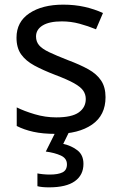

<svg xmlns="http://www.w3.org/2000/svg" viewBox="-20 -566 519 826"><path d="M434 -148Q434 -70 376 -30Q318 10 220 10Q164 10 123.5 1Q83 -8 52 -24V-104Q84 -88 129.5 -74.5Q175 -61 222 -61Q289 -61 319 -82.5Q349 -104 349 -140Q349 -160 338 -176Q327 -192 298.5 -208Q270 -224 217 -244Q165 -264 128 -284Q91 -304 71 -332Q51 -360 51 -404Q51 -472 106.5 -509Q162 -546 252 -546Q301 -546 343.5 -536.5Q386 -527 423 -510L393 -440Q359 -454 322 -464Q285 -474 246 -474Q192 -474 163.5 -456.5Q135 -439 135 -409Q135 -387 148 -371.5Q161 -356 191.5 -341.5Q222 -327 273 -307Q324 -288 360 -268Q396 -248 415 -219.5Q434 -191 434 -148ZM339 139Q339 187 302 213.5Q265 240 191 240Q159 240 141 235V180Q150 182 165 183.5Q180 185 194 185Q230 185 249 175.5Q268 166 268 141Q268 115 241.5 103Q215 91 177 86L220 0H278L252 53Q288 61 313.5 81Q339 101 339 139Z"/></svg>

Font: Noto Sans Shavian
Style: Regular
Weight: 400
Designer: Monotype Design Team
Foundry: Monotype Imaging Inc.
Version: Version 2.001; ttfautohint (v1.8.4.7-5d5b)